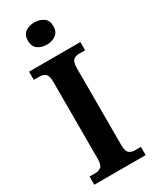

<svg xmlns="http://www.w3.org/2000/svg" viewBox="-235 -992 846 1050"><g transform="rotate(-30 187.5 -466.5)"><path d="M26 0V-52H65Q84 -52 98.5 -63.5Q113 -75 113 -115V-598Q113 -639 98.5 -650.5Q84 -662 65 -662H26V-714H350V-662H310Q290 -662 276 -650.5Q262 -639 262 -598V-115Q262 -76 276 -64Q290 -52 310 -52H350V0ZM185 -793Q151 -793 128 -810Q105 -827 105 -863Q105 -900 128 -916.5Q151 -933 185 -933Q218 -933 242 -916.5Q266 -900 266 -863Q266 -827 242 -810Q218 -793 185 -793Z"/></g></svg>

Font: Noto Serif Thai SemiCondensed
Style: Bold
Weight: 700
Width: 4
Designer: Monotype Design Team
Foundry: Monotype Imaging Inc.
Version: Version 2.002; ttfautohint (v1.8.4.7-5d5b)